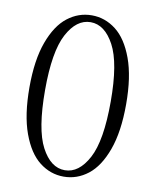

<svg xmlns="http://www.w3.org/2000/svg" viewBox="-84 -805 718 884"><g transform="rotate(10 274.5 -363.0)"><path d="M48 -364Q48 -492 79 -576.5Q110 -661 161 -700.5Q212 -740 274 -740Q336 -740 387 -700.5Q438 -661 469 -576.5Q500 -492 500 -364Q500 -235 469 -150Q438 -65 387 -25.5Q336 14 274 14Q212 14 161 -25.5Q110 -65 79 -150Q48 -235 48 -364ZM428 -364Q428 -544 384 -626Q340 -708 274 -708Q208 -708 164.5 -626Q121 -544 121 -364Q121 -181 164.5 -98.5Q208 -16 274 -16Q340 -16 384 -98.5Q428 -181 428 -364Z"/></g></svg>

Font: GL-CurulMinamoto Light
Style: Regular
Weight: 300
Designer: Eunice (kana); Ryoko NISHIZUKA 西塚涼子 (ideographs); Frank Grießhammer (Latin, Greek & Cyrillic); Wenlong ZHANG
Foundry: Gutenberg Labo; Adobe
Version: Version 1.002